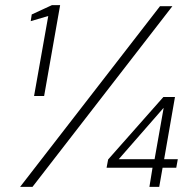

<svg xmlns="http://www.w3.org/2000/svg" viewBox="-20 -724 749 744"><path d="M112 -352 167 -662 99 -642 103 -668 181 -704H213L151 -352ZM58 0 600 -700H648L106 0ZM559 0 571 -74H393L399 -106L613 -348H658L616 -107H669L663 -74H610L597 0ZM440 -107H579L614 -305H613Z"/></svg>

Font: DM Sans 28pt ExtraLight
Style: Italic
Weight: 250
Italic angle: -10°
Version: Version 4.004;gftools[0.9.30]